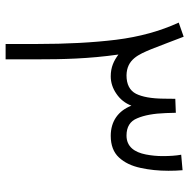

<svg xmlns="http://www.w3.org/2000/svg" viewBox="-15 -659 674 684"><g transform="rotate(90 322.0 -317.0)"><path d="M463.9 -374.5C497.1 -374.5 522.9 -384.3 541 -403.8C559.1 -423.3 571.3 -448.7 578.1 -480.5C585 -511.7 588.4 -544.9 588.4 -580.1C588.4 -596.2 587.9 -613.3 586.4 -630.4L531.2 -625.5C534.7 -606.4 536.1 -583.5 536.1 -559.6C536.1 -539.6 534.2 -519.5 530.3 -499.5C522.5 -460 503.4 -430.7 462.9 -430.7C432.1 -430.7 411.6 -443.4 401.4 -468.8C390.6 -493.7 384.3 -527.8 382.8 -571.3L381.8 -606.4L332 -604.5L331.5 -563C331.1 -519.5 325.2 -486.8 314 -464.4C302.2 -441.9 280.3 -430.7 248.5 -430.7C190.9 -431.6 173.8 -474.6 155.3 -518.6C137.7 -562.5 128.4 -589.4 110.8 -634.3L60.5 -616.7C90.8 -550.8 111.3 -476.6 121.6 -394C131.8 -311 136.7 -216.8 136.7 -110.8V0H191.4V-109.4C191.4 -203.1 189.5 -294.9 174.3 -401.9C196.3 -385.7 218.8 -374.5 252 -374.5C273.9 -374.5 294.9 -381.3 314.5 -395C334 -408.2 348.1 -426.3 356.4 -448.2C374.5 -401.9 411.1 -374.5 463.9 -374.5Z"/></g></svg>

Font: Vazirmatn ExtraLight
Style: Regular
Weight: 200
Designer: Saber Rastikerdar
Foundry: Saber Rastikerdar
Version: Version 33.003